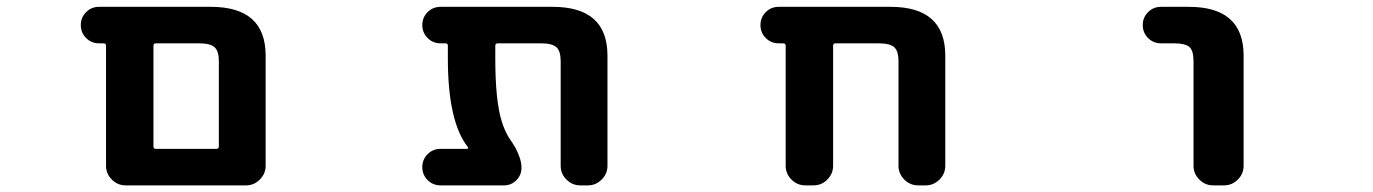

<svg xmlns="http://www.w3.org/2000/svg" viewBox="-20 -566 4040 565"><path d="M425.8 -20.5H349.6Q326.2 -20.5 309.1 -37.6Q292 -54.7 292 -78.1V-431.6Q292 -438.5 284.2 -438.5H271.5Q249 -438.5 233.4 -454.1Q217.8 -469.7 217.8 -492.2Q217.8 -514.6 233.4 -530.3Q249 -545.9 271.5 -545.9H600.6Q761.7 -545.9 761.7 -402.3V-78.1Q761.7 -54.7 744.6 -37.6Q727.5 -20.5 704.1 -20.5ZM624 -385.7Q624 -416 611.3 -427.2Q598.6 -438.5 565.4 -438.5H438.5Q431.6 -438.5 431.6 -431.6V-134.8Q431.6 -127.9 438.5 -127.9H616.2Q624 -127.9 624 -134.8Z M1767.6 -78.1Q1767.6 -54.7 1750.5 -37.6Q1733.4 -20.5 1710 -20.5H1687.5Q1664.1 -20.5 1647 -37.6Q1629.9 -54.7 1629.9 -78.1V-385.7Q1629.9 -416 1617.2 -427.2Q1604.5 -438.5 1572.3 -438.5H1445.3Q1437.5 -438.5 1437.5 -431.6V-394.5Q1437.5 -270.5 1456.1 -210Q1464.8 -181.6 1477.5 -161.1Q1490.2 -142.6 1496.1 -132.3Q1502 -122.1 1508.3 -105Q1514.6 -87.9 1514.6 -72.3Q1514.6 -50.8 1499.5 -35.6Q1484.4 -20.5 1462.9 -20.5H1276.4Q1253.9 -20.5 1238.3 -36.1Q1222.7 -51.8 1222.7 -74.2Q1222.7 -96.7 1238.3 -112.3Q1253.9 -127.9 1276.4 -127.9H1353.5Q1356.4 -127.9 1357.4 -129.9Q1358.4 -131.8 1356.4 -133.8Q1297.9 -208 1297.9 -394.5V-431.6Q1297.9 -438.5 1291 -438.5H1276.4Q1253.9 -438.5 1238.3 -454.1Q1222.7 -469.7 1222.7 -492.2Q1222.7 -514.6 1238.3 -530.3Q1253.9 -545.9 1276.4 -545.9H1606.4Q1767.6 -545.9 1767.6 -402.3Z M2624 -385.7Q2624 -416 2611.3 -427.2Q2598.6 -438.5 2565.4 -438.5H2438.5Q2431.6 -438.5 2431.6 -431.6V-78.1Q2431.6 -54.7 2414.6 -37.6Q2397.5 -20.5 2374 -20.5H2349.6Q2326.2 -20.5 2309.1 -37.6Q2292 -54.7 2292 -78.1V-431.6Q2292 -438.5 2284.2 -438.5H2271.5Q2249 -438.5 2233.4 -454.1Q2217.8 -469.7 2217.8 -492.2Q2217.8 -514.6 2233.4 -530.3Q2249 -545.9 2271.5 -545.9H2600.6Q2761.7 -545.9 2761.7 -402.3V-78.1Q2761.7 -54.7 2744.6 -37.6Q2727.5 -20.5 2704.1 -20.5H2681.6Q2658.2 -20.5 2641.1 -37.6Q2624 -54.7 2624 -78.1Z M3396.5 -438.5Q3374 -438.5 3358.4 -454.1Q3342.8 -469.7 3342.8 -492.2Q3342.8 -514.6 3358.4 -530.3Q3374 -545.9 3396.5 -545.9H3478.5Q3639.6 -545.9 3639.6 -402.3V-78.1Q3639.6 -54.7 3622.6 -37.6Q3605.5 -20.5 3582 -20.5H3549.8Q3526.4 -20.5 3509.3 -37.6Q3492.2 -54.7 3492.2 -78.1V-385.7Q3492.2 -417 3480 -427.7Q3467.8 -438.5 3434.6 -438.5Z"/></svg>

Font: Gen Jyuu Gothic Monospace Bold
Style: Bold
Weight: 700
Designer: [Source Han Sans]
Ryoko NISHIZUKA  (kana & ideographs); Paul D. Hunt (Latin, Greek & Cyrillic); Wenlong ZHANG  (bopomofo
Version: Version 1.002.20150607